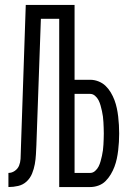

<svg xmlns="http://www.w3.org/2000/svg" viewBox="-20 -755 540 775"><path d="M14 0Q34 0 53.5 -4.5Q73 -9 87.5 -22.5Q102 -36 109.5 -54.5Q117 -73 120.5 -92.5Q124 -112 125 -131.5Q126 -151 127 -171V-173Q127 -173 127 -173Q127 -173 127 -173L145 -679H219V0H344Q361 0 377.5 -6Q394 -12 406 -24Q418 -36 427 -51Q436 -66 442 -82Q448 -98 451.5 -114.5Q455 -131 457 -148Q459 -165 460 -182Q461 -199 461 -216Q461 -233 460 -250.5Q459 -268 457 -285Q455 -302 451.5 -318.5Q448 -335 442 -351Q436 -367 427 -382Q418 -397 406 -408.5Q394 -420 377.5 -426.5Q361 -433 344 -433H281V-735H84L65 -175Q65 -167 64.5 -159Q64 -151 64 -143V-142Q64 -128 63 -113.5Q62 -99 57 -86.5Q52 -74 40 -65.5Q28 -57 14 -57ZM344 -57H281V-376H344Q355 -376 364 -368Q373 -360 378 -350Q383 -340 386 -329Q389 -318 391.5 -307Q394 -296 395.5 -284.5Q397 -273 397.5 -261.5Q398 -250 398.5 -239Q399 -228 399 -216Q399 -205 398.5 -193.5Q398 -182 397.5 -171Q397 -160 395.5 -148.5Q394 -137 391.5 -126Q389 -115 386 -104Q383 -93 378 -83Q373 -73 364 -65Q355 -57 344 -57Z"/></svg>

Font: Iosevka SS09 Light
Style: Regular
Weight: 300
Monospace: yes
Designer: Belleve Invis
Foundry: Belleve Invis
Version: Version 5.2.1; ttfautohint (v1.8.3)